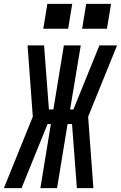

<svg xmlns="http://www.w3.org/2000/svg" viewBox="-57 -969 623 989"><path d="M-37 0 112 -368 85 -735H170L195 -405H218L272 -735H359L304 -405H321L455 -735H546L397 -368L424 0H339L314 -330H291L237 0H151L205 -330H188L54 0ZM366 -821 387 -949H515L494 -821ZM166 -821 187 -949H315L294 -821Z"/></svg>

Font: Iosevka SS04 Medium
Style: Italic
Weight: 500
Italic angle: -9°
Monospace: yes
Designer: Belleve Invis
Foundry: Belleve Invis
Version: Version 19.0.0; ttfautohint (v1.8.4)